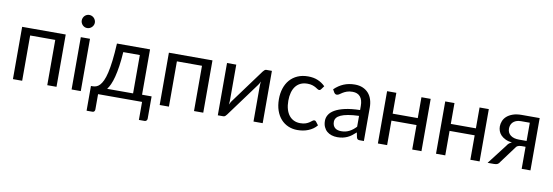

<svg xmlns="http://www.w3.org/2000/svg" viewBox="-63 -1194 5278 1831"><g transform="rotate(10 2576.5 -278.0)"><path d="M492.5 0H403V-438.5H160V0H70.5V-506.5H492.5Z M727.5 -506.5V0H638.5V-506.5ZM746.5 -665.5Q746.5 -652.5 741.2 -641.2Q736 -630 727.2 -621.2Q718.5 -612.5 706.8 -607.5Q695 -602.5 682 -602.5Q669 -602.5 657.8 -607.5Q646.5 -612.5 638 -621.2Q629.5 -630 624.5 -641.2Q619.5 -652.5 619.5 -665.5Q619.5 -678.5 624.5 -690.2Q629.5 -702 638 -710.8Q646.5 -719.5 657.8 -724.5Q669 -729.5 682 -729.5Q695 -729.5 706.8 -724.5Q718.5 -719.5 727.2 -710.8Q736 -702 741.2 -690.2Q746.5 -678.5 746.5 -665.5Z M1222.5 -65V-436.5H1062Q1057 -358.5 1048 -298.5Q1039 -238.5 1027.2 -193.2Q1015.5 -148 1001.2 -116.5Q987 -85 971.5 -65ZM1401.5 -67.5V147Q1401.5 160 1394.2 167.2Q1387 174.5 1375.5 174.5H1321V0H895V149Q895 158.5 889.2 166.5Q883.5 174.5 870.5 174.5H814.5V-65H831Q848.5 -65 865.8 -71Q883 -77 899 -93.8Q915 -110.5 929.2 -141Q943.5 -171.5 955 -220.5Q966.5 -269.5 975 -339.8Q983.5 -410 988.5 -506.5H1309V-67.5Z M1913.5 0H1824V-438.5H1581V0H1491.5V-506.5H1913.5Z M2489 -506.5V0H2400V-344Q2400 -354 2401 -365.5Q2402 -377 2403.5 -388.5Q2399 -378.5 2394.5 -370Q2390 -361.5 2385 -354.5L2140.5 -22Q2135 -14 2126.8 -6.8Q2118.5 0.5 2108.5 0.5H2054.5V-506H2144V-162Q2144 -152.5 2143 -141.2Q2142 -130 2140.5 -118.5Q2145 -128 2149.5 -136.2Q2154 -144.5 2158.5 -151.5L2403 -484Q2408.5 -492 2417 -499.2Q2425.5 -506.5 2435.5 -506.5Z M2982.5 -416.5Q2978.5 -411 2974.5 -408Q2970.5 -405 2963.5 -405Q2956 -405 2947 -411.2Q2938 -417.5 2924.8 -425Q2911.5 -432.5 2892.2 -438.8Q2873 -445 2845 -445Q2807.5 -445 2779 -431.8Q2750.5 -418.5 2731.2 -393.5Q2712 -368.5 2702.2 -333Q2692.5 -297.5 2692.5 -253.5Q2692.5 -207.5 2703 -171.8Q2713.5 -136 2732.8 -111.8Q2752 -87.5 2779.2 -74.8Q2806.5 -62 2840.5 -62Q2873 -62 2894 -69.8Q2915 -77.5 2928.8 -87Q2942.5 -96.5 2951.8 -104.2Q2961 -112 2970 -112Q2981 -112 2987 -103.5L3012 -71Q2995.5 -50.5 2974.5 -36Q2953.5 -21.5 2929.2 -11.8Q2905 -2 2878.5 2.5Q2852 7 2824.5 7Q2777 7 2736.2 -10.5Q2695.5 -28 2665.5 -61.2Q2635.5 -94.5 2618.5 -143Q2601.5 -191.5 2601.5 -253.5Q2601.5 -310 2617.2 -358Q2633 -406 2663.2 -440.8Q2693.5 -475.5 2737.8 -495Q2782 -514.5 2839.5 -514.5Q2893 -514.5 2933.8 -497.2Q2974.5 -480 3006 -448.5Z M3382 -228Q3320.5 -226 3277.2 -218.2Q3234 -210.5 3206.8 -198Q3179.5 -185.5 3167.2 -168.5Q3155 -151.5 3155 -130.5Q3155 -110.5 3161.5 -96Q3168 -81.5 3179.2 -72.2Q3190.5 -63 3205.8 -58.8Q3221 -54.5 3238.5 -54.5Q3262 -54.5 3281.5 -59.2Q3301 -64 3318.2 -73Q3335.5 -82 3351.2 -94.5Q3367 -107 3382 -123ZM3094.5 -435Q3136.5 -475.5 3185 -495.5Q3233.5 -515.5 3292.5 -515.5Q3335 -515.5 3368 -501.5Q3401 -487.5 3423.5 -462.5Q3446 -437.5 3457.5 -402Q3469 -366.5 3469 -324V0H3429.5Q3416.5 0 3409.5 -4.2Q3402.5 -8.5 3398.5 -21L3388.5 -69Q3368.5 -50.5 3349.5 -36.2Q3330.5 -22 3309.5 -12.2Q3288.5 -2.5 3264.8 2.8Q3241 8 3212 8Q3182.5 8 3156.5 -0.2Q3130.5 -8.5 3111.2 -25Q3092 -41.5 3080.8 -66.8Q3069.5 -92 3069.5 -126.5Q3069.5 -156.5 3086 -184.2Q3102.5 -212 3139.5 -233.5Q3176.5 -255 3236 -268.8Q3295.5 -282.5 3382 -284.5V-324Q3382 -383 3356.5 -413.2Q3331 -443.5 3282 -443.5Q3249 -443.5 3226.8 -435.2Q3204.5 -427 3188.2 -416.8Q3172 -406.5 3160.2 -398.2Q3148.5 -390 3137 -390Q3128 -390 3121.5 -394.8Q3115 -399.5 3110.5 -406.5Z M4026.5 -506.5V0H3937V-237H3694V0H3604.5V-506.5H3694V-304.5H3937V-506.5Z M4589.5 -506.5V0H4500V-237H4257V0H4167.5V-506.5H4257V-304.5H4500V-506.5Z M4997 -270V-446.5H4912Q4883.5 -446.5 4864 -438.2Q4844.5 -430 4832.8 -417.2Q4821 -404.5 4816 -388.8Q4811 -373 4811 -357.5Q4811 -316.5 4841 -293.2Q4871 -270 4923 -270ZM5082 -506.5V0H4997V-213.5H4958Q4944 -213.5 4934.8 -211.2Q4925.5 -209 4918.8 -205Q4912 -201 4907 -194.8Q4902 -188.5 4896.5 -180.5L4785.5 -31Q4777 -15 4764.8 -7.5Q4752.5 0 4729 0H4667L4814 -191Q4832 -221 4861.5 -231Q4823 -236 4796.5 -249Q4770 -262 4753.2 -279.8Q4736.5 -297.5 4729 -319Q4721.5 -340.5 4721.5 -362.5Q4721.5 -388.5 4731.8 -414.5Q4742 -440.5 4764.5 -460.8Q4787 -481 4822.8 -493.8Q4858.5 -506.5 4909.5 -506.5Z"/></g></svg>

Font: Lato
Style: Regular
Weight: 400
Designer: Lukasz Dziedzic with Adam Twardoch and Botio Nikoltchev
Foundry: tyPoland Lukasz Dziedzic
Version: Version 2.015; 2015-08-06; http://www.latofonts.com/